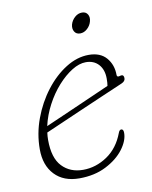

<svg xmlns="http://www.w3.org/2000/svg" viewBox="-75 -681 589 744"><g transform="rotate(-10 220.0 -308.5)"><path d="M378.5 -136Q378.5 -105.5 353.5 -72.2Q328.5 -39 283.2 -15.8Q238 7.5 177.5 7.5Q116 7.5 80.8 -29.5Q45.5 -66.5 45.5 -130Q45.5 -191 67 -249.2Q88.5 -307.5 124.5 -354.5Q160.5 -401.5 205 -429.5Q249.5 -457.5 295.5 -457.5Q341 -457.5 364.8 -429.8Q388.5 -402 388.5 -362Q388.5 -352.5 400.5 -356Q416.5 -361.5 416.5 -344Q416.5 -332.5 401.5 -326Q365 -310.5 317.8 -290Q270.5 -269.5 223.2 -249Q176 -228.5 138.8 -212.2Q101.5 -196 85.5 -189Q83.5 -174 83.5 -160Q83.5 -89 115 -55.8Q146.5 -22.5 197.5 -22.5Q248 -22.5 292.5 -52.5Q337 -82.5 358.5 -140Q362.5 -151 369.5 -151Q378.5 -151 378.5 -136ZM279.5 -431.5Q253.5 -431.5 224.5 -413.5Q195.5 -395.5 168 -364.8Q140.5 -334 119.8 -294.8Q99 -255.5 89.5 -213.5Q107.5 -221.5 138.5 -235Q169.5 -248.5 206.5 -264.8Q243.5 -281 280.2 -297.2Q317 -313.5 346.5 -326.5Q348.5 -337.5 348.5 -355Q348.5 -390 329.8 -410.8Q311 -431.5 279.5 -431.5ZM278 -545Q262.5 -545 255.5 -556.8Q248.5 -568.5 252.5 -584.5Q257 -600.5 269.8 -612Q282.5 -623.5 298.5 -623.5Q313.5 -623.5 320.5 -612Q327.5 -600.5 323 -584.5Q319 -568.5 306.2 -556.8Q293.5 -545 278 -545Z"/></g></svg>

Font: Fraunces 9pt SuperSoft Thin
Style: Italic
Weight: 100
Italic angle: -16°
Version: Version 1.000;[0bf87f6ff]